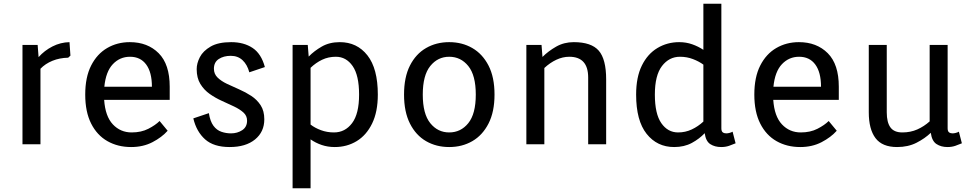

<svg xmlns="http://www.w3.org/2000/svg" viewBox="-20 -770 5185 1025"><path d="M100 0V-530H181L186 -465Q217 -500 260 -522Q303 -544 351 -545L356 -473L344 -462Q298 -461 260 -445.5Q222 -430 196 -403V0Z M680 15Q609 15 553.5 -16.5Q498 -48 466.5 -110.5Q435 -173 435 -265Q435 -358 466.5 -420Q498 -482 552 -513.5Q606 -545 673 -545Q768 -545 827 -486Q886 -427 886 -307V-237H536Q542 -149 582.5 -106Q623 -63 683 -63Q734 -63 772 -82.5Q810 -102 832 -124L875 -72Q844 -37 794 -11Q744 15 680 15ZM537 -307H791Q791 -384 760.5 -425.5Q730 -467 674 -467Q620 -467 582.5 -427.5Q545 -388 537 -307Z M1206 15Q1121 15 1075 -26Q1029 -67 1012 -138L1095 -166Q1102 -122 1119.5 -98.5Q1137 -75 1162 -66.5Q1187 -58 1213 -58Q1247 -58 1273 -75Q1299 -92 1299 -126Q1299 -152 1279.5 -169.5Q1260 -187 1229.5 -201.5Q1199 -216 1164.5 -231.5Q1130 -247 1099.5 -268.5Q1069 -290 1049.5 -322Q1030 -354 1030 -401Q1030 -432 1047 -465Q1064 -498 1104.5 -521.5Q1145 -545 1214 -545Q1282 -545 1328.5 -514Q1375 -483 1394 -412L1311 -384Q1300 -425 1275 -448.5Q1250 -472 1212 -472Q1174 -472 1148 -455Q1122 -438 1122 -403Q1122 -375 1141.5 -356Q1161 -337 1191.5 -322.5Q1222 -308 1256.5 -293Q1291 -278 1321.5 -258Q1352 -238 1371.5 -208Q1391 -178 1391 -133Q1391 -66 1341.5 -25.5Q1292 15 1206 15Z M1542 235V-530H1623L1628 -468Q1657 -498 1698 -521.5Q1739 -545 1794 -545Q1886 -545 1941.5 -474.5Q1997 -404 1997 -265Q1997 -173 1966.5 -110.5Q1936 -48 1884 -16.5Q1832 15 1767 15Q1730 15 1697.5 4Q1665 -7 1638 -26V235ZM1763 -63Q1822 -63 1859.5 -112.5Q1897 -162 1897 -265Q1897 -368 1862.5 -417.5Q1828 -467 1773 -467Q1733 -467 1699.5 -451Q1666 -435 1638 -408V-105Q1661 -87 1693.5 -75Q1726 -63 1763 -63Z M2378 15Q2309 15 2254.5 -16.5Q2200 -48 2168.5 -110.5Q2137 -173 2137 -265Q2137 -358 2168.5 -420Q2200 -482 2254.5 -513.5Q2309 -545 2378 -545Q2447 -545 2501.5 -513.5Q2556 -482 2588 -420Q2620 -358 2620 -265Q2620 -173 2588 -110.5Q2556 -48 2501.5 -16.5Q2447 15 2378 15ZM2378 -63Q2440 -63 2480 -112.5Q2520 -162 2520 -265Q2520 -368 2480 -417.5Q2440 -467 2378 -467Q2317 -467 2277 -417.5Q2237 -368 2237 -265Q2237 -162 2277 -112.5Q2317 -63 2378 -63Z M2790 0V-530H2871L2876 -466Q2907 -497 2949 -521Q2991 -545 3043 -545Q3137 -545 3176.5 -499.5Q3216 -454 3216 -346V0H3120V-356Q3120 -467 3019 -467Q2984 -467 2950 -451Q2916 -435 2886 -407V0Z M3579 15Q3488 15 3432 -55.5Q3376 -126 3376 -265Q3376 -358 3406.5 -420Q3437 -482 3489.5 -513.5Q3542 -545 3606 -545Q3643 -545 3675.5 -533.5Q3708 -522 3735 -504V-750H3831V-85Q3831 -69 3838.5 -63.5Q3846 -58 3857 -58Q3865 -58 3874.5 -60.5Q3884 -63 3891 -67L3907 -5Q3891 2 3872 8.5Q3853 15 3830 15Q3796 15 3772 -0.5Q3748 -16 3742 -59Q3714 -29 3673.5 -7Q3633 15 3579 15ZM3600 -63Q3639 -63 3673 -79Q3707 -95 3735 -121V-425Q3712 -442 3679.5 -454.5Q3647 -467 3610 -467Q3552 -467 3514 -417.5Q3476 -368 3476 -265Q3476 -162 3510.5 -112.5Q3545 -63 3600 -63Z M4252 15Q4181 15 4125.5 -16.5Q4070 -48 4038.5 -110.5Q4007 -173 4007 -265Q4007 -358 4038.5 -420Q4070 -482 4124 -513.5Q4178 -545 4245 -545Q4340 -545 4399 -486Q4458 -427 4458 -307V-237H4108Q4114 -149 4154.5 -106Q4195 -63 4255 -63Q4306 -63 4344 -82.5Q4382 -102 4404 -124L4447 -72Q4416 -37 4366 -11Q4316 15 4252 15ZM4109 -307H4363Q4363 -384 4332.5 -425.5Q4302 -467 4246 -467Q4192 -467 4154.5 -427.5Q4117 -388 4109 -307Z M4769 15Q4690 15 4654 -32.5Q4618 -80 4618 -171V-530H4714V-170Q4714 -117 4733.5 -90Q4753 -63 4797 -63Q4841 -63 4877 -79Q4913 -95 4943 -122V-530H5039V-85Q5039 -69 5046.5 -63.5Q5054 -58 5065 -58Q5073 -58 5082.5 -60.5Q5092 -63 5099 -67L5115 -5Q5099 2 5080 8.5Q5061 15 5038 15Q5004 15 4979.5 -1Q4955 -17 4949 -61Q4918 -31 4873 -8Q4828 15 4769 15Z"/></svg>

Font: Orienta
Style: Regular
Weight: 400
Designer: Eduardo Rodriguez Tunni
Foundry: Eduardo Rodriguez Tunni
Version: Version 1.002; ttfautohint (v1.8.4.7-5d5b);gftools[0.9.23]